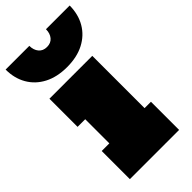

<svg xmlns="http://www.w3.org/2000/svg" viewBox="-286 -911 979 979"><g transform="rotate(-45 204.0 -421.5)"><path d="M335 -203H381V0H26V-203H81V-377H26V-580H335ZM435 -843Q434.5 -779.5 406.5 -731.5Q378.5 -683.5 327 -656.8Q275.5 -630 204 -630Q132 -630 80.2 -657Q28.5 -684 0.8 -732Q-27 -780 -27 -843H144Q144 -813 159.8 -794Q175.5 -775 204 -775Q232.5 -775 248.2 -794Q264 -813 264 -843Z"/></g></svg>

Font: Hepta Slab Black
Style: Regular
Weight: 900
Designer: Michael LaGattuta
Foundry: Michael LaGattuta
Version: Version 1.102